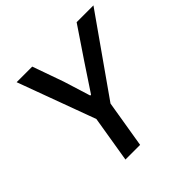

<svg xmlns="http://www.w3.org/2000/svg" viewBox="-178 -858 1018 1018"><g transform="rotate(-45 330.5 -349.0)"><path d="M203 0 246 -261 85 -698H202L264 -523L311 -372H317L417 -523L535 -698H661L357 -266L313 0Z"/></g></svg>

Font: IBM Plex Mono Medm
Style: Italic
Weight: 500
Italic angle: -9°
Monospace: yes
Designer: Mike Abbink, Paul van der Laan, Pieter van Rosmalen
Foundry: Bold Monday
Version: Version 2.3